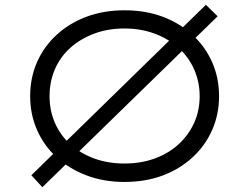

<svg xmlns="http://www.w3.org/2000/svg" viewBox="-20 -750 1040 802"><path d="M157 32 111 -18 840 -730 889 -682ZM500 10Q413 10 341 -17.5Q269 -45 216.5 -93Q164 -141 135 -206.5Q106 -272 106 -348Q106 -425 134.5 -490Q163 -555 216 -604Q269 -653 341 -680Q413 -707 500 -707Q587 -707 658.5 -680.5Q730 -654 783.5 -605Q837 -556 866 -490.5Q895 -425 895 -348Q895 -272 866 -206.5Q837 -141 783.5 -92Q730 -43 658.5 -16.5Q587 10 500 10ZM500 -67Q569 -67 626.5 -88Q684 -109 726 -147.5Q768 -186 791 -237Q814 -288 814 -348Q814 -408 791 -460Q768 -512 726 -550Q684 -588 626 -609.5Q568 -631 500 -631Q431 -631 373.5 -609.5Q316 -588 274 -550.5Q232 -513 209.5 -461Q187 -409 187 -348Q187 -288 209.5 -236.5Q232 -185 274 -147Q316 -109 373.5 -88Q431 -67 500 -67Z"/></svg>

Font: Lexend Mega Light
Style: Regular
Weight: 300
Version: Version 1.007